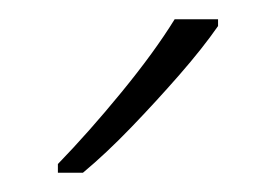

<svg xmlns="http://www.w3.org/2000/svg" viewBox="-20 -785 286 199"><path d="M206 -758Q190 -735 166 -707.5Q142 -680 116 -653Q90 -626 66 -606H40V-615Q72 -648 106 -689.5Q140 -731 161 -765H206Z"/></svg>

Font: Noto Sans Sinhala SemiCondensed ExtraLight
Style: Regular
Weight: 200
Width: 4
Designer: Jelle Bosma - Monotype Design Team
Foundry: Monotype Imaging Inc.
Version: Version 2.006; ttfautohint (v1.8.4.7-5d5b)